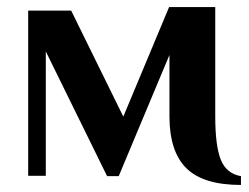

<svg xmlns="http://www.w3.org/2000/svg" viewBox="-20 -500 706 545"><path d="M461 -170V-344L317 0H284L110 -354V-1H60V-470H182L330 -169L460 -480H591V-170Q591 -85 607 -46Q623 -7 664 0V25Q557 25 509 -22.5Q461 -70 461 -170Z"/></svg>

Font: Philosopher
Style: Bold
Weight: 700
Designer: Jovanny Lemonad
Foundry: Jovanny Lemonad
Version: Version 2.000